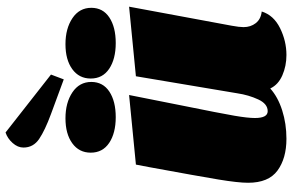

<svg xmlns="http://www.w3.org/2000/svg" viewBox="-196 -812 1029 676"><g transform="rotate(-90 318.0 -474.5)"><path d="M560 -131Q560 -106 574 -88Q588 -70 615 -67Q602 -25 556.5 -2.5Q511 20 462 20Q423 20 390 5.5Q357 -9 344 -37Q314 -10 267 5Q220 20 167 20Q98 20 55 -11.5Q12 -43 12 -115Q12 -150 23.5 -219.5Q35 -289 67 -463L76 -510L321 -534L285 -353Q256 -210 248 -163Q240 -116 240 -91Q240 -46 264 -46Q290 -46 305.5 -79.5Q321 -113 327 -153L387 -510L632 -534L565 -173Q560 -146 560 -131ZM376 -764 254 -809Q197 -830 166.5 -850.5Q136 -871 136 -906Q136 -926 152 -944Q168 -962 189 -969L393 -809ZM367 -667Q367 -626 333 -603.5Q299 -581 243 -581Q187 -581 152.5 -604Q118 -627 118 -669Q118 -710 151 -734Q184 -758 239 -758Q294 -758 330.5 -733.5Q367 -709 367 -667ZM628 -667Q628 -626 594 -603.5Q560 -581 504 -581Q448 -581 413.5 -604Q379 -627 379 -669Q379 -710 412 -734Q445 -758 500 -758Q555 -758 591.5 -733.5Q628 -709 628 -667Z"/></g></svg>

Font: Sansita Black Italic
Style: Regular
Weight: 900
Italic angle: -11°
Designer: Pablo Cosgaya
Foundry: Omnibus-Type
Version: Version 1.006